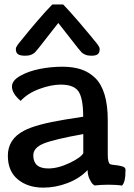

<svg xmlns="http://www.w3.org/2000/svg" viewBox="-20 -837 605 870"><path d="M217.3 -816.9H266.1Q293.9 -788.1 334 -741.7Q374 -695.3 389.2 -676.3Q395 -668.9 402.6 -659.7Q410.2 -650.4 414.6 -645.3Q418.9 -640.1 423.3 -634Q427.7 -627.9 429.7 -623.3Q431.6 -618.7 431.6 -614.3Q431.6 -598.6 423.3 -591.6Q415 -584.5 394 -584.5Q377.9 -584.5 366.7 -589.1Q355.5 -593.8 349.9 -599.6Q344.2 -605.5 332.5 -620.1L244.1 -732.9L155.8 -620.1Q144 -605.5 138.4 -599.6Q132.8 -593.8 121.6 -589.1Q110.4 -584.5 94.2 -584.5Q70.8 -584.5 61.3 -591.6Q51.8 -598.6 51.8 -614.3Q51.8 -618.7 53.7 -623.3Q55.7 -627.9 60.1 -634Q64.5 -640.1 68.8 -645.3Q73.2 -650.4 80.8 -659.7Q88.4 -668.9 94.2 -676.3Q110.4 -696.8 149.7 -742.7Q189 -788.6 217.3 -816.9ZM377 -66.4Q341.3 -28.8 286.9 -7.8Q232.4 13.2 176.3 13.2Q106.4 13.2 61 -23.9Q15.6 -61 15.6 -131.3Q15.6 -206.5 88.4 -244.6Q143.1 -273.9 275.9 -295.4Q300.8 -299.8 356.9 -308.1Q356.9 -391.1 335.9 -422.4Q314.9 -453.6 255.4 -453.6Q211.9 -453.6 158.7 -434.1Q105.5 -414.6 73.7 -379.9Q34.2 -413.1 34.2 -444.8Q34.2 -472.2 71.8 -493.4Q109.4 -514.6 160.4 -524.7Q211.4 -534.7 262.7 -534.7Q311 -534.7 347.4 -522.7Q383.8 -510.7 411.6 -483.4Q439.5 -456.1 453.9 -408.2Q468.3 -360.4 468.3 -292V-135.7Q468.3 -115.7 471.4 -105.7Q474.6 -95.7 478.5 -93.5Q482.4 -91.3 491.2 -90.3Q506.3 -88.9 513.7 -87.6Q521 -86.4 530.8 -84Q540.5 -81.5 544.7 -77.6Q548.8 -73.7 548.8 -67.9Q548.8 -10.3 532.7 3.9Q509.3 0 471.7 0Q437.5 0 408.2 3.4Q404.8 1 399.7 -3.4Q394.5 -7.8 385.7 -25.9Q377 -43.9 377 -66.4ZM198.7 -73.7Q243.2 -73.7 294.9 -98.4Q346.7 -123 357.4 -143.1V-229.5Q224.1 -205.6 177.5 -186.5Q130.9 -167.5 130.9 -132.8Q130.9 -73.7 198.7 -73.7Z"/></svg>

Font: Coustard
Style: Regular
Weight: 400
Foundry: vernon adams
Version: Version 1.001